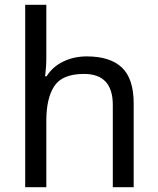

<svg xmlns="http://www.w3.org/2000/svg" viewBox="-20 -780 658 800"><path d="M173 -537Q173 -518 171.5 -498Q170 -478 168 -462H174Q200 -503 244.5 -524Q289 -545 341 -545Q439 -545 488 -498.5Q537 -452 537 -349V0H450V-343Q450 -472 330 -472Q240 -472 206.5 -421.5Q173 -371 173 -277V0H85V-760H173Z"/></svg>

Font: Noto Sans NKo Unjoined
Style: Regular
Weight: 400
Designer: Monotype Design Team
Foundry: Monotype Imaging Inc.
Version: Version 2.004